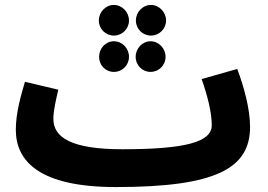

<svg xmlns="http://www.w3.org/2000/svg" viewBox="-20 -736 1084 777"><path d="M441 -592C474 -592 502 -619 502 -653C502 -687 474 -716 441 -716C407 -716 380 -687 380 -653C380 -619 407 -592 441 -592ZM591 -592C624 -592 652 -619 652 -653C652 -687 624 -716 591 -716C557 -716 530 -687 530 -653C530 -619 557 -592 591 -592ZM441 -445C475 -445 502 -472 502 -506C502 -540 475 -569 441 -569C407 -569 381 -540 381 -506C381 -472 407 -445 441 -445ZM589 -445C623 -445 650 -472 650 -506C650 -540 623 -569 589 -569C556 -569 529 -540 529 -506C529 -472 556 -445 589 -445ZM449 21C858 21 992 -56 992 -223C992 -296 966 -389 940 -457L796 -416C820 -348 837 -280 837 -229C837 -161 729 -132 475 -132C266 -132 196 -181 196 -255C196 -290 207 -334 216 -373L81 -405C66 -354 44 -281 44 -211C44 -84 139 21 449 21Z"/></svg>

Font: Noto Sans Arabic ExtBd
Style: Regular
Weight: 800
Designer: Monotype Design Team, Nadine Chahine, Nizar Qandah and Khaled Hosny
Foundry: Monotype Imaging Inc.
Version: Version 2.012